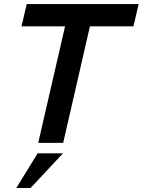

<svg xmlns="http://www.w3.org/2000/svg" viewBox="-20 -710 709 954"><path d="M169.9 0 303.2 -579.1H86.9L112.8 -689.9H668.9L643.1 -579.1H426.8L293.9 0ZM61 224.1 167 51.8H293L131.8 224.1Z"/></svg>

Font: HK Grotesk Legacy
Style: Bold Italic
Weight: 700
Italic angle: -13°
Designer: Alfredo Marco Pradil
Foundry: Hanken Design Co.
Version: Version 2.022;PS 002.022;hotconv 1.0.88;makeotf.lib2.5.64775